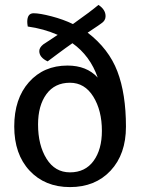

<svg xmlns="http://www.w3.org/2000/svg" viewBox="-20 -752 575 782"><path d="M395 -219Q395 -302 360 -358.5Q325 -415 265 -415Q203 -415 169 -368.5Q135 -322 135 -245Q135 -161 169.5 -105.5Q204 -50 265 -50Q327 -50 361 -96.5Q395 -143 395 -219ZM156 -571Q181 -587 215 -610Q158 -635 93 -644Q91 -656 91 -663Q91 -698 117 -698Q142 -698 190 -685.5Q238 -673 277 -654Q349 -705 381 -732Q410 -713 410 -686Q410 -668 393 -657Q381 -648 361 -635Q341 -622 337 -619Q423 -553 458 -461.5Q493 -370 493 -236Q493 -124 430.5 -57Q368 10 265 10Q163 10 100.5 -57Q38 -124 38 -237Q38 -350 98 -417.5Q158 -485 255 -485Q333 -485 378 -436Q347 -525 275 -576Q249 -558 215.5 -533Q182 -508 174 -502Q140 -518 140 -544Q140 -558 156 -571Z"/></svg>

Font: Overlock
Style: Bold
Weight: 700
Designer: Dario Muhafara
Foundry: Dario Manuel Muhafara
Version: Version 1.002